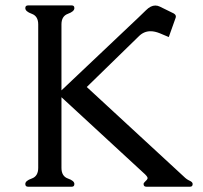

<svg xmlns="http://www.w3.org/2000/svg" viewBox="-20 -706 766 726"><path d="M212.4 -364.3 467.8 -606Q505.9 -641.6 532.2 -667.5Q549.8 -685.1 567.4 -685.1Q576.2 -685.1 585 -680.7L636.7 -655.3Q645 -650.4 645 -643.6Q645 -640.6 643.6 -637.2L618.2 -565.9L584.5 -580.1Q565.4 -587.9 549.3 -587.9Q523.9 -587.9 504.9 -568.8L308.1 -377L675.3 -38.1Q685.5 -27.8 697 -22.7Q708.5 -17.6 708.5 -10.3Q708.5 0 698.7 0H533.2Q522.9 0 522.9 -10.3Q522.9 -14.2 528.3 -19Q537.1 -26.4 538.1 -32.2V-32.7Q538.1 -39.1 520.5 -54.2L212.4 -338.4V-71.3Q212.4 -39.6 236.8 -31Q261.2 -22.5 261.2 -10.3Q261.2 0 251.5 0H85.9Q75.7 0 75.7 -10.3Q75.7 -22.5 100.1 -31Q124.5 -39.6 124.5 -71.3V-613.8Q124.5 -645 100.1 -653.8Q75.7 -662.6 75.7 -675.3Q75.7 -685.5 85.9 -685.5H251.5Q261.2 -685.5 261.2 -675.3Q261.2 -662.6 236.8 -653.8Q212.4 -645 212.4 -613.8Z"/></svg>

Font: Caudex
Style: Regular
Weight: 400
Version: Version 1.01